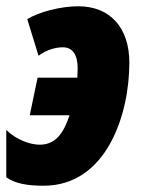

<svg xmlns="http://www.w3.org/2000/svg" viewBox="-27 -583 450 613"><path d="M112 10C313 10 386 -217 386 -383C386 -494 325 -563 223 -563C167 -563 98 -545 60 -522L96 -405C124 -426 154 -432 174 -432C204 -432 221 -409 221 -365C221 -358 220 -342 220 -335H93L68 -215H195C180 -171 158 -121 100 -121C70 -121 26 -136 -7 -168V-17C21 3 60 10 112 10Z"/></svg>

Font: Noto Sans ExtraCondensed Black
Style: Italic
Weight: 900
Width: 2
Italic angle: -12°
Designer: Monotype Design Team
Foundry: Monotype Imaging Inc.
Version: Version 2.013